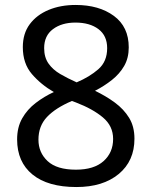

<svg xmlns="http://www.w3.org/2000/svg" viewBox="-20 -744 612 774"><path d="M285 -724Q379 -724 439 -680Q499 -636 499 -553Q499 -510 480.5 -478Q462 -446 431 -421.5Q400 -397 363 -378Q407 -357 443 -330.5Q479 -304 500.5 -269Q522 -234 522 -185Q522 -95 458.5 -42.5Q395 10 288 10Q173 10 111 -40.5Q49 -91 49 -182Q49 -231 69.5 -267Q90 -303 124 -329Q158 -355 197 -373Q145 -403 108.5 -445.5Q72 -488 72 -554Q72 -609 100 -646.5Q128 -684 176 -704Q224 -724 285 -724ZM284 -653Q229 -653 193.5 -626.5Q158 -600 158 -550Q158 -513 175.5 -488Q193 -463 223 -445.5Q253 -428 289 -412Q341 -434 376.5 -465Q412 -496 412 -550Q412 -600 377 -626.5Q342 -653 284 -653ZM135 -181Q135 -129 172 -94.5Q209 -60 286 -60Q359 -60 397.5 -94.5Q436 -129 436 -184Q436 -236 395 -270.5Q354 -305 286 -331L270 -337Q204 -309 169.5 -272.5Q135 -236 135 -181Z"/></svg>

Font: Noto Sans Historical
Style: Regular
Weight: 400
Designer: Monotype Design Team
Foundry: Monotype Imaging Inc.
Version: Version 2.013; ttfautohint (v1.8.4.7-5d5b)